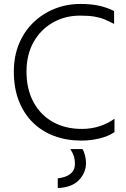

<svg xmlns="http://www.w3.org/2000/svg" viewBox="-20 -703 639 971"><path d="M114 -341Q114 -427 150 -490.5Q186 -554 247.5 -589Q309 -624 385 -624Q429 -624 458 -619Q487 -614 509.5 -604.5Q532 -595 557 -582V-647Q522 -665 481.5 -674Q441 -683 387 -683Q317 -683 256 -658.5Q195 -634 148.5 -589Q102 -544 76 -481Q50 -418 50 -341Q50 -258 75 -193.5Q100 -129 145.5 -84Q191 -39 253.5 -15.5Q316 8 391 8Q439 8 484 -3Q529 -14 559 -35V-103Q531 -81 487.5 -66Q444 -51 394 -51Q310 -51 247 -86.5Q184 -122 149 -187.5Q114 -253 114 -341ZM415 121Q415 170 379.5 207.5Q344 245 272 248V199Q315 194 337 175.5Q359 157 359 126Q359 105 354 88.5Q349 72 336 51H397Q405 63 410 83.5Q415 104 415 121Z"/></svg>

Font: Hind Variable Light
Style: Regular
Weight: 300
Designer: Manushi Parikh, Satya Rajpurohit
Foundry: Indian Type Foundry
Version: Version 3.000